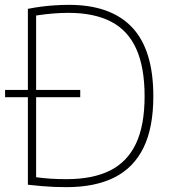

<svg xmlns="http://www.w3.org/2000/svg" viewBox="-20 -767 712 792"><path d="M1 -366V-396H311V-366ZM254 5Q228 5 203.8 4Q179.5 3 153.5 0.8Q127.5 -1.5 95 -5V-730.5Q122.5 -736 151.5 -739.8Q180.5 -743.5 209 -745.2Q237.5 -747 264.5 -747Q437 -747 524.8 -654.2Q612.5 -561.5 612.5 -370Q612.5 -240.5 572 -157.8Q531.5 -75 451.8 -35Q372 5 254 5ZM255 -28Q362.5 -28 433.8 -63.5Q505 -99 540.8 -174.5Q576.5 -250 576.5 -370Q576.5 -489 542.2 -565.2Q508 -641.5 438 -677.8Q368 -714 262 -714Q230.5 -714 197.5 -711.2Q164.5 -708.5 129 -703V-36Q158 -32 187.8 -30Q217.5 -28 255 -28Z"/></svg>

Font: Encode Sans SC Thin
Style: Regular
Weight: 250
Designer: Multiple Designers
Foundry: Impallari Type
Version: Version 3.002